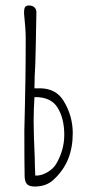

<svg xmlns="http://www.w3.org/2000/svg" viewBox="-20 -680 316 702"><path d="M70 -38Q69 -93 69 -203L71 -288Q72 -331 73 -394Q74 -457 74 -541Q74 -572 68 -630V-635Q68 -649 72 -654.5Q76 -660 86 -660Q99 -660 106.5 -652.5Q114 -645 113 -632Q111 -506 109 -444Q106 -399 106 -357H131Q185 -355 212 -312Q246 -257 246 -193Q246 -141 229.5 -99.5Q213 -58 178 -25Q151 2 107 2Q87 2 78.5 -7Q70 -16 70 -38ZM185 -80Q215 -131 215 -187Q215 -247 190.5 -286.5Q166 -326 106 -325Q103 -280 103 -236Q103 -192 107 -104Q107 -82 109 -38Q130 -37 152 -49.5Q174 -62 185 -80Z"/></svg>

Font: Amatic SC
Style: Regular
Weight: 400
Designer: Multiple Designers
Foundry: Vernon Adams
Version: Version 2.505